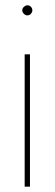

<svg xmlns="http://www.w3.org/2000/svg" viewBox="-20 -704 207 724"><path d="M73 0V-499H93V0ZM83 -646Q76 -646 70 -652Q64 -658 64 -665Q64 -673 70.5 -678.5Q77 -684 83 -684Q91 -684 96.5 -678.5Q102 -673 102 -665Q102 -658 96.5 -652Q91 -646 83 -646Z"/></svg>

Font: DM Sans 20pt Thin
Style: Regular
Weight: 250
Version: Version 4.004;gftools[0.9.30]